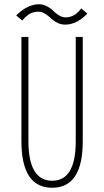

<svg xmlns="http://www.w3.org/2000/svg" viewBox="-20 -874 490 905"><path d="M287.5 -758Q270.5 -758 255.5 -764.2Q240.5 -770.5 229.8 -779.5Q219 -788.5 208.8 -797.5Q198.5 -806.5 186.2 -812.8Q174 -819 160.5 -819Q147 -819 134 -814.8Q121 -810.5 112.8 -804.2Q104.5 -798 98 -791.8Q91.5 -785.5 88.5 -781L85.5 -777L56.5 -801Q57.5 -802.5 62.8 -807.8Q68 -813 78.5 -821Q89 -829 101.2 -836.2Q113.5 -843.5 130 -848.8Q146.5 -854 162.5 -854Q183.5 -854 201.8 -844.2Q220 -834.5 231 -823Q242 -811.5 257.8 -801.8Q273.5 -792 289.5 -792Q303 -792 315.8 -796.5Q328.5 -801 336.5 -807.2Q344.5 -813.5 350.8 -819.8Q357 -826 360 -830.5L362.5 -835L391.5 -810Q388.5 -806 381 -799.2Q373.5 -792.5 359.8 -782.2Q346 -772 326.5 -765Q307 -758 287.5 -758ZM226 11Q81 11 81 -208V-700H114V-210Q114 -22 226 -22Q337 -22 337 -208V-700H370V-208Q370 11 226 11Z"/></svg>

Font: League Mono Condensed Thin
Style: Regular
Weight: 100
Width: 1
Designer: Tyler Finck
Foundry: The League of Moveable Type / Tyler Finck
Version: Version 2.210